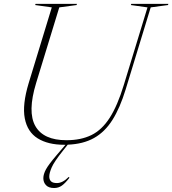

<svg xmlns="http://www.w3.org/2000/svg" viewBox="-20 -735 886 988"><path d="M233.5 173.5Q233.5 189 242.5 198Q251.5 207 273 207Q302.5 207 333.5 175.5L337.5 179.5Q316 207.5 298.5 220Q281 232.5 258.5 232.5Q230.5 232.5 216.8 218Q203 203.5 203 182Q203 161.5 216.5 136.5Q230 111.5 272.5 62L317 10Q314 10 310.5 10Q227 10 174 -23Q121 -56 107.5 -126Q94 -196 127.5 -307L246.5 -697L161 -709L163 -715H376L374 -709L285 -697L166 -308Q120.5 -159 162 -86.2Q203.5 -13.5 322 -13.5Q396.5 -13.5 450.5 -40Q504.5 -66.5 544.5 -128.8Q584.5 -191 617 -297.5L739 -697L653.5 -709L655.5 -715H846.5L844.5 -709L755.5 -697L626.5 -274.5Q597.5 -179.5 558.5 -117.8Q519.5 -56 463.8 -24.8Q408 6.5 328.5 9.5L303.5 41Q258.5 97.5 246 126.5Q233.5 155.5 233.5 173.5Z"/></svg>

Font: Newsreader Display ExtraLight
Style: Italic
Weight: 275
Italic angle: -17°
Designer: Hugues Gentile
Foundry: Production Type
Version: Version 1.001